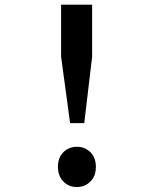

<svg xmlns="http://www.w3.org/2000/svg" viewBox="-20 -751 642 801"><path d="M234.9 -514.2V-731.4H364.3V-514.2L331.5 -237.3H272.5ZM300.8 29.3Q266.6 29.3 244.1 5.9Q221.7 -17.1 221.7 -55.2Q221.7 -92.8 244.1 -115.7Q267.1 -138.7 300.8 -138.7Q334.5 -138.7 357.4 -115.7Q379.9 -93.3 379.9 -55.2Q379.9 -34.7 374.3 -20Q368.7 -5.4 357.4 5.9Q334.5 29.3 300.8 29.3Z"/></svg>

Font: Hack
Style: Regular
Weight: 400
Monospace: yes
Designer: Christopher Simpkins
Foundry: Christopher Simpkins
Version: Version 2.019; ttfautohint (v1.4.1) -l 4 -r 80 -G 350 -x 0 -